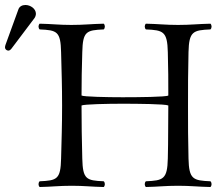

<svg xmlns="http://www.w3.org/2000/svg" viewBox="-44 -745 868 770"><path d="M58 -725C45 -725 34 -719 30 -708L-22 -565C-23 -562 -24 -558 -24 -555C-24 -548 -18 -542 -10 -542C-6 -542 -1 -546 2 -550L94 -672C98 -677 100 -685 100 -690C100 -710 78 -725 58 -725ZM286 -109C284 -193 283 -242 283 -322C294 -327 386 -329 446 -329C506 -329 619 -328 631 -322C630 -253 631 -184 629 -109C627 -26 611 -21 541 -18C535 -12 535 -1 541 5C590 4 619 0 670 0C720 0 750 4 800 5C806 -1 806 -12 800 -18C730 -21 714 -26 712 -109C710 -191 710 -237 710 -320C710 -403 710 -452 712 -536C714 -619 730 -624 800 -627C806 -633 806 -644 800 -650C751 -649 721 -645 670 -645C620 -645 591 -649 541 -650C535 -644 535 -633 541 -627C611 -624 627 -619 629 -536C631 -466 631 -424 631 -362C624 -356 507 -355 447 -355C387 -355 290 -357 283 -362C283 -425 284 -466 286 -536C288 -619 302 -624 372 -627C378 -633 378 -644 372 -650C323 -649 293 -645 242 -645C192 -645 165 -649 115 -650C109 -644 109 -633 115 -627C185 -624 199 -619 201 -536C203 -453 205 -404 205 -321C205 -238 203 -192 201 -109C199 -26 185 -21 115 -18C109 -12 109 -1 115 5C164 4 193 0 244 0C294 0 322 4 372 5C378 -1 378 -12 372 -18C302 -21 288 -26 286 -109Z"/></svg>

Font: Libertinus Serif Display
Style: Regular
Weight: 400
Designer: Philipp H. Poll
Foundry: Khaled Hosny
Version: Version 6.1